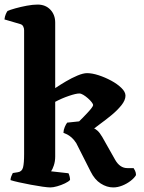

<svg xmlns="http://www.w3.org/2000/svg" viewBox="-20 -820 628 840"><path d="M200.5 0Q190 0 166.5 -3.2Q143 -6.5 115 -11.8Q87 -17 62.5 -22.5Q38 -28 26 -32Q26 -40 29.5 -48.8Q33 -57.5 36 -63L58 -66.5Q76 -69 80.8 -87.5Q85.5 -106 85.5 -146V-688Q85.5 -696.5 81.5 -704.5Q77.5 -712.5 67.5 -715L-0.5 -735Q1 -748.5 5.5 -758.5Q10 -768.5 13 -772Q24 -777 47.2 -783.5Q70.5 -790 97 -795Q123.5 -800 144.5 -800Q179 -800 200.2 -777.8Q221.5 -755.5 221.5 -721V-434.5Q242.5 -448.5 268.2 -463.8Q294 -479 319 -489.5Q344 -500 361 -500Q383 -500 411.5 -490.8Q440 -481.5 466.8 -467Q493.5 -452.5 511.2 -435.2Q529 -418 529 -401.5Q529 -381.5 510.8 -359Q492.5 -336.5 467.5 -316Q442.5 -295.5 420.8 -279.8Q399 -264 392 -258Q397.5 -256 406.8 -248Q416 -240 427.5 -220.5L484 -120.5Q494 -103 507.2 -93.8Q520.5 -84.5 537.5 -84.5H564.5Q567 -81 571 -72.8Q575 -64.5 575 -54Q568 -41.5 551.5 -28.8Q535 -16 514.8 -8Q494.5 0 475.5 0Q447.5 0 420.8 -17Q394 -34 376.5 -69.5L313.5 -194Q303.5 -209.5 293 -218.5Q282.5 -227.5 273.5 -232Q264.5 -236.5 257.5 -239Q258 -252 263.5 -264.8Q269 -277.5 274 -283.5L326 -289Q332.5 -295 342.5 -305.2Q352.5 -315.5 363 -326.8Q373.5 -338 380.5 -347.2Q387.5 -356.5 387.5 -360.5Q387.5 -364.5 381 -373Q374.5 -381.5 364.5 -390.2Q354.5 -399 344.5 -405Q334.5 -411 327 -411Q312.5 -411 281.5 -400.5Q250.5 -390 221.5 -374.5V-135Q221.5 -114 215.5 -96.2Q209.5 -78.5 203.5 -70.5L279.5 -62Q282 -57.5 284.2 -49.2Q286.5 -41 286.5 -33Q280.5 -25.5 264.2 -17.8Q248 -10 230.2 -5Q212.5 0 200.5 0Z"/></svg>

Font: Texturina Medium
Style: Regular
Weight: 500
Designer: Guillermo Torres Carreño
Foundry: Omnibus-Type
Version: Version 1.003